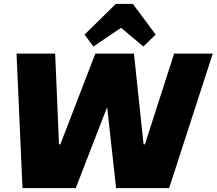

<svg xmlns="http://www.w3.org/2000/svg" viewBox="-20 -979 1127 999"><path d="M66 -700H267L287 -228H294L476 -700H677L727 -228H734L886 -700H1087L860 0H584L538 -418H536L374 0H97ZM420 -799 583 -959H671L790 -799L726 -737L558 -878H674L466 -737Z"/></svg>

Font: Pathway Extreme 28pt ExtraBold
Style: Italic
Weight: 800
Italic angle: -8°
Designer: Eduardo Rodriguez Tunni
Foundry: Eduardo Rodriguez Tunni
Version: Version 1.001;gftools[0.9.26]